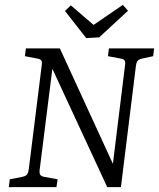

<svg xmlns="http://www.w3.org/2000/svg" viewBox="-20 -766 651 786"><path d="M16 0 20 -32 71 -42Q86 -45 91 -52Q96 -59 98 -75L151 -500Q153 -513 149 -518.5Q145 -524 134 -526L82 -536L86 -568H225L452 -74L439 -70L492 -500Q494 -513 490 -518.5Q486 -524 475 -526L422 -536L426 -568H611L607 -536L561 -526Q548 -523 543 -516.5Q538 -510 536 -493L475 0H419L182 -511L198 -513L142 -68Q141 -55 145.5 -49.5Q150 -44 161 -42L216 -32L211 0ZM504 -722 386 -613 333 -610 246 -721 270 -744 363 -664 483 -746Z"/></svg>

Font: Rasa Light
Style: Italic
Weight: 300
Italic angle: -7.10001°
Designer: Anna Giedrys (Yrsa+Rasa design), David Brezina (Yrsa art-direction, Rasa art-direction, design)
Foundry: Rosetta Type Foundry
Version: Version 2.004